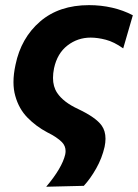

<svg xmlns="http://www.w3.org/2000/svg" viewBox="-20 -532 538 748"><path d="M160 195.5Q190.5 159.5 209.2 127.8Q228 96 234 70Q235.5 63 235.5 56.5Q235.5 36.5 221.5 22Q202.5 2.5 164 -16.5Q120.5 -39.5 87 -73.8Q53.5 -108 39.5 -158.5Q32.5 -183 32.5 -212Q32.5 -243.5 40.5 -280Q62 -384 136 -448Q210 -512 327 -512Q373.5 -512 417 -502Q460.5 -492 497.5 -472.5L460 -343.5Q424 -369 392.2 -377.2Q360.5 -385.5 333 -385.5Q282.5 -385.5 242.8 -354.8Q203 -324 190.5 -266Q186.5 -246 186.5 -228.5Q186.5 -194.5 202.5 -170.5Q226.5 -134 285 -107Q353.5 -74.5 376 -43Q391 -22 391 8.5Q391 23 387.5 40Q377.5 84 354.8 124.2Q332 164.5 306.5 192Z"/></svg>

Font: Heraclito
Style: Bold Italic
Weight: 700
Italic angle: -12°
Designer: Kostas Bartsokas (font) & Cristiano Sobral (main changes)
Foundry: Kostas Bartsokas (font) & Cristiano Sobral (main changes)
Version: Version 1.00;July 8, 2020;FontCreator 13.0.0.2655 64-bit